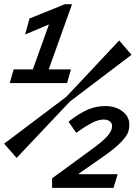

<svg xmlns="http://www.w3.org/2000/svg" viewBox="-20 -675 654 925"><path d="M26.9 -274.9 45.9 -340.8H138.2L215.8 -557.1L101.1 -508.8L122.1 -585.9L293 -654.8H327.1L214.8 -340.8H321.8L303.2 -274.9ZM316.9 -186 60.1 85.9 0 17.1 298.8 -208 554.2 -480 613.8 -411.1ZM231 230V184.1L416 48.8Q477.1 4.9 498.5 -20.5Q520 -45.9 520 -66.9Q520 -82 508.8 -90.6Q497.6 -99.1 479 -99.1Q457 -99.1 430.2 -86.7Q403.3 -74.2 347.2 -35.2L310.1 -88.9Q364.7 -131.3 404.8 -147.7Q444.8 -164.1 487.8 -164.1Q535.6 -164.1 569.3 -139.2Q603 -114.3 603 -74.2Q603 -52.7 595.9 -34.9Q588.9 -17.1 561 11.7Q533.2 40.5 481.9 76.2L358.9 162.1V164.1H546.9L526.9 230Z"/></svg>

Font: IntelOne Mono Medium
Style: Italic
Weight: 500
Italic angle: -16°
Designer: Fred Shallcrass
Foundry: Frere-Jones Type LLC
Version: Version 1.200;hotconv 1.1.0;makeotfexe 2.6.0;FJTRelease1.2